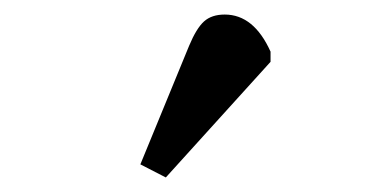

<svg xmlns="http://www.w3.org/2000/svg" viewBox="-20 -820 528 264"><path d="M208 -576 173 -594 240 -757Q250 -781 260.5 -790.5Q271 -800 289 -800Q329 -800 352 -749V-735Z"/></svg>

Font: Text Regular
Style: Regular
Weight: 400
Designer: Latin by Veronika Burian and Jose Scaglione. Greek by Irene Vlachou. Cyrillic by Vera Evstafieva.
Foundry: TypeTogether
Version: Version 3.002